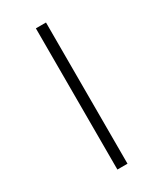

<svg xmlns="http://www.w3.org/2000/svg" viewBox="-255 -893 1061 1246"><g transform="rotate(-30 275.5 -270.0)"><path d="M237.2 -799H313V259H237.2Z"/></g></svg>

Font: Noto Serif Sinhala
Style: Regular
Weight: 400
Designer: Jelle Bosma - Monotype Design Team
Foundry: Monotype Imaging Inc.
Version: Version 2.006